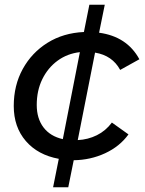

<svg xmlns="http://www.w3.org/2000/svg" viewBox="-20 -670 611 810"><path d="M204 120 228 0Q140 -16 89 -75Q38 -134 38 -223Q38 -310 76 -379Q114 -448 180.5 -489.5Q247 -531 334 -535L357 -650H422L398 -532Q516 -516 568 -420L487 -375Q454 -436 381 -448L308 -79Q351 -81 388.5 -99.5Q426 -118 452 -153L522 -103Q485 -52 423.5 -23.5Q362 5 291 6L268 120ZM245 -83 317 -450Q264 -444 223 -414Q182 -384 158.5 -336Q135 -288 135 -227Q135 -170 163.5 -132.5Q192 -95 245 -83Z"/></svg>

Font: Montserrat Medium
Style: Italic
Weight: 500
Italic angle: -11.3°
Designer: Julieta Ulanovsky
Foundry: Julieta Ulanovsky
Version: Version 9.000; ttfautohint (v1.8.4.7-5d5b)